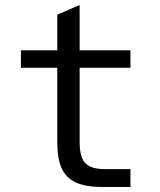

<svg xmlns="http://www.w3.org/2000/svg" viewBox="-20 -749 642 771"><path d="M503.9 2V-69.8H402.8Q364.3 -69.8 341.8 -80.3Q319.3 -90.8 309.6 -114.3Q299.8 -137.7 299.8 -178.2V-477.1H503.9V-546.9H299.8V-729L210 -689.9V-546.9H64V-477.1H210V-178.2Q210 -111.3 228 -72.3Q246.1 -33.2 286.1 -15.6Q326.2 2 394 2Z"/></svg>

Font: Hack Dev
Style: Regular
Weight: 400
Designer: Christopher Simpkins
Foundry: Christopher Simpkins
Version: Version 2.0315